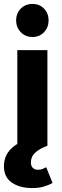

<svg xmlns="http://www.w3.org/2000/svg" viewBox="-34 -741 315 976"><path d="M54 0V-486H207V0ZM131 -553Q95 -553 71.5 -577.5Q48 -602 48 -637Q48 -673 71.5 -697Q95 -721 131 -721Q167 -721 190 -697Q213 -673 213 -637Q213 -602 190 -577.5Q167 -553 131 -553ZM130 215Q67 215 26.5 187.5Q-14 160 -14 104Q-14 52 21 16.5Q56 -19 115 -32L207 0Q168 14 145.5 34.5Q123 55 123 85Q123 102 132.5 112Q142 122 160 122Q172 122 182 118Q192 114 201 109L233 189Q214 200 188.5 207.5Q163 215 130 215Z"/></svg>

Font: Outfit Thin
Style: Bold
Weight: 700
Version: Version 1.100;gftools[0.9.27]